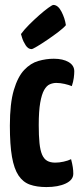

<svg xmlns="http://www.w3.org/2000/svg" viewBox="-20 -748 331 778"><path d="M168 10Q129 10 101 0Q73 -10 55 -37Q37 -64 28.5 -112.5Q20 -161 20 -239Q20 -329 36 -383Q52 -437 78 -464.5Q104 -492 135.5 -501Q167 -510 198 -510Q235 -510 258 -496.5Q281 -483 281 -459Q281 -448 279 -432.5Q277 -417 271 -399Q259 -404 241.5 -408Q224 -412 208 -412Q195 -412 182 -406.5Q169 -401 159 -383.5Q149 -366 143 -332Q137 -298 137 -241Q137 -198 140 -168.5Q143 -139 150.5 -121.5Q158 -104 171 -96.5Q184 -89 204 -89Q220 -89 238 -93Q256 -97 268 -103Q273 -84 275 -70.5Q277 -57 277 -44Q277 -19 246.5 -4.5Q216 10 168 10ZM108 -549Q94 -549 84 -564.5Q74 -580 69.5 -595Q65 -610 65 -610Q78 -628 98 -648Q118 -668 139 -686.5Q160 -705 176 -716.5Q192 -728 196 -728Q215 -728 229 -701Q243 -674 247 -646Q238 -635 217 -619Q196 -603 172.5 -587Q149 -571 130.5 -560Q112 -549 108 -549Z"/></svg>

Font: Yanone Kaffeesatz
Style: Bold
Weight: 700
Designer: Yanone (Cyrillic: Daniel Pouzeot, Huerta Tipografica, and Cyreal)
Foundry: Yanone
Version: Version 2.003